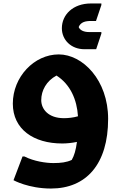

<svg xmlns="http://www.w3.org/2000/svg" viewBox="-20 -827 698 1108"><path d="M467 -543H535L565 -633V-642H494C463 -642 441 -653 434 -671C446 -700 473 -706 506 -706H534L565 -798V-807H505C401 -807 337 -742 337 -664C337 -597 390 -543 467 -543ZM319 -513C177 -513 54 -383 54 -229C54 -81 174 1 339 1C365 1 395 -2 424 -8C418 39 408 72 394 96C364 110 331 114 288 114C245 114 176 104 121 76H110L58 213C58 213 144 261 274 261C478 261 604 120 604 -141C604 -365 457 -513 319 -513ZM218 -249C218 -305 248 -360 306 -391C386 -340 424 -252 430 -156C403 -148 373 -145 349 -145C258 -145 218 -198 218 -249Z"/></svg>

Font: Kufam Arabic Latin Roman Bold
Style: Regular
Weight: 700
Designer: Wael Morcos & Artur Schmal
Version: Version 1.200;PS 001.200;hotconv 1.0.88;makeotf.lib2.5.64775